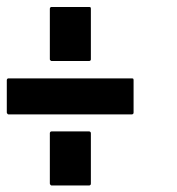

<svg xmlns="http://www.w3.org/2000/svg" viewBox="-57 -705 518 562"><path d="M334 -470.7Q334 -438.5 334 -376Q334 -373 333 -372.1Q331.1 -370.1 329.1 -370.1Q209 -370.1 -32.2 -370.1Q-34.2 -370.1 -35.2 -372.1Q-37.1 -373 -37.1 -376Q-37.1 -407.2 -37.1 -470.7Q-37.1 -472.7 -35.2 -474.6Q-34.2 -475.6 -32.2 -475.6Q87.9 -475.6 329.1 -475.6Q331.1 -475.6 333 -474.6Q334 -472.7 334 -470.7ZM88.9 -531.2Q88.9 -581.1 88.9 -679.7Q88.9 -681.6 90.8 -683.6Q91.8 -684.6 93.8 -684.6Q130.9 -684.6 204.1 -684.6Q206.1 -684.6 208 -683.6Q209 -681.6 209 -679.7Q209 -629.9 209 -531.2Q209 -529.3 208 -528.3Q206.1 -526.4 204.1 -526.4Q167 -526.4 93.8 -526.4Q91.8 -526.4 90.8 -528.3Q88.9 -529.3 88.9 -531.2ZM209 -314.5Q209 -265.6 209 -168Q209 -165 208 -164.1Q206.1 -162.1 204.1 -162.1Q167 -162.1 93.8 -162.1Q91.8 -162.1 90.8 -164.1Q88.9 -165 88.9 -168Q88.9 -216.8 88.9 -315.4Q88.9 -317.4 90.8 -319.3Q91.8 -320.3 93.8 -320.3Q130.9 -320.3 204.1 -320.3Q206.1 -320.3 208 -318.4Q209 -316.4 209 -314.5Z"/></svg>

Font: Typeface
Style: Regular
Weight: 400
Version: Version 1.0